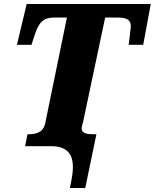

<svg xmlns="http://www.w3.org/2000/svg" viewBox="-20 -734 777 964"><path d="M331 210H408L464 -60H461C428 -60 390 -59 390 -90C390 -98 394 -108 397 -121L508 -646H569C616 -646 637 -635 637 -601C637 -593 627 -519 626 -509H699L737 -714H114L65 -509H138L152 -552C173 -618 194 -646 253 -646H316L207 -115C197 -68 160 -60 123 -60H118L106 0H237C380 0 347 130 331 210Z"/></svg>

Font: Noto Serif SemiCondensed Black
Style: Italic
Weight: 900
Width: 4
Italic angle: -12°
Designer: Monotype Design Team
Foundry: Monotype Imaging Inc.
Version: Version 2.014